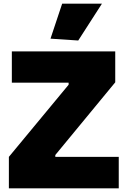

<svg xmlns="http://www.w3.org/2000/svg" viewBox="-20 -1018 688 1038"><path d="M28 -170 351 -560V-571H44V-740H603V-573L279 -180V-170H622V0H28ZM253 -809 316 -998H531L403 -799Z"/></svg>

Font: Encode Sans Narrow
Style: Black
Weight: 900
Designer: Pablo Impallari, Andres Torresi
Foundry: Pablo Impallari, Andres Torresi
Version: Version 1.000; ttfautohint (v1.00) -l 8 -r 50 -G 200 -x 14 -